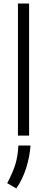

<svg xmlns="http://www.w3.org/2000/svg" viewBox="-20 -760 264 1076"><path d="M80.6 -740.2H143.1V0H80.6ZM20.5 266.6Q54.7 200.7 67.4 156.5Q80.1 112.3 83 55.7H150.9Q147 116.7 126.7 181.4Q106.4 246.1 71.3 295.9Z"/></svg>

Font: Selawik Semilight
Style: Regular
Weight: 300
Designer: Aaron Bell
Foundry: Microsoft Corporation
Version: Version 1.01